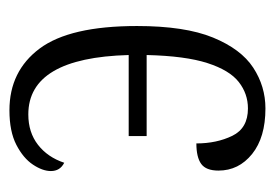

<svg xmlns="http://www.w3.org/2000/svg" viewBox="-110 -476 596 417"><g transform="rotate(90 188.5 -268.0)"><path d="M220 10Q135 10 86 -55.5Q37 -121 37 -267Q37 -371 62 -432Q87 -493 127.5 -519.5Q168 -546 216 -546Q279 -546 315 -517Q351 -488 351 -444Q351 -417 336.5 -406.5Q322 -396 292 -396Q292 -440 275.5 -474Q259 -508 216 -508Q184 -508 158.5 -488Q133 -468 117.5 -420Q102 -372 100 -288H276V-249H100Q106 -31 229 -31Q268 -31 295 -52Q322 -73 334 -109Q352 -100 352 -80Q352 -62 338 -41Q324 -20 295 -5Q266 10 220 10Z"/></g></svg>

Font: Noto Serif ExtraCondensed Light
Style: Regular
Weight: 300
Width: 2
Designer: Monotype Design Team
Foundry: Monotype Imaging Inc.
Version: Version 2.014; ttfautohint (v1.8.4.7-5d5b)